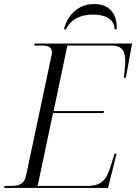

<svg xmlns="http://www.w3.org/2000/svg" viewBox="-34 -929 673 949"><path d="M282 -784H292C318 -835 364 -857 426 -857C489 -857 530 -834 533 -784H543C546 -862 506 -909 431 -909C352 -909 299 -854 282 -784ZM-14 0H500L542 -169H532L516 -117C493 -43 473 -10 396 -10H152L228 -370H478L480 -380H231L299 -704H515C576 -704 585 -671 585 -622C585 -602 581 -569 578 -545H588L619 -714H137L135 -704H169C202 -704 223 -698 223 -669C223 -664 222 -658 220 -652L95 -62C86 -19 62 -10 16 -10H-11Z"/></svg>

Font: Noto Serif Display Light
Style: Italic
Weight: 300
Italic angle: -12°
Designer: Monotype Design Team
Foundry: Monotype Imaging Inc.
Version: Version 2.009